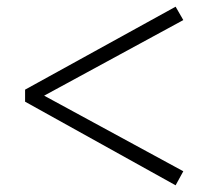

<svg xmlns="http://www.w3.org/2000/svg" viewBox="-20 -650 633 574"><path d="M55 -346 505 -96 528 -138 112 -364 528 -590 505 -630 55 -382Z"/></svg>

Font: Noto Serif JP SemiBold
Style: Regular
Weight: 600
Designer: Ryoko NISHIZUKA 西塚涼子 (kana & ideographs); Frank Grießhammer (Latin, Greek & Cyrillic); Wenlong ZHANG 张文龙 (bopomofo); San
Foundry: Adobe
Version: Version 2.001;hotconv 1.1.0;makeotfexe 2.6.0